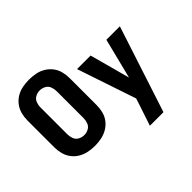

<svg xmlns="http://www.w3.org/2000/svg" viewBox="-195 -1040 1541 1541"><g transform="rotate(-45 576.0 -269.0)"><path d="M288 8Q325 8 362 0.5Q399 -7 431.5 -26Q464 -45 487 -75Q510 -105 519 -141.5Q528 -178 528 -215V-520Q528 -557 519 -593.5Q510 -630 487 -660Q464 -690 431.5 -709.5Q399 -729 362 -736Q325 -743 288 -743Q251 -743 214 -736Q177 -729 144.5 -709.5Q112 -690 89.5 -660Q67 -630 57.5 -593.5Q48 -557 48 -520V-215Q48 -178 57.5 -141.5Q67 -105 89.5 -75Q112 -45 144.5 -26Q177 -7 214 0.5Q251 8 288 8ZM713 205H867L1107 -530H954L868 -187L775 -530H621L790 -28L775 19Q759 65 744 111.5Q729 158 713 205ZM288 -114Q262 -114 238.5 -126.5Q215 -139 205.5 -164Q196 -189 196 -215V-520Q196 -546 205.5 -571Q215 -596 238.5 -608.5Q262 -621 288 -621Q314 -621 337.5 -608.5Q361 -596 370.5 -571Q380 -546 380 -520V-215Q380 -189 370.5 -164Q361 -139 337.5 -126.5Q314 -114 288 -114Z"/></g></svg>

Font: Iosevka Sparkle Heavy
Style: Regular
Weight: 900
Designer: Belleve Invis
Foundry: Belleve Invis
Version: Version 4.5.0; ttfautohint (v1.8.3)